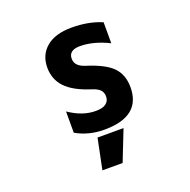

<svg xmlns="http://www.w3.org/2000/svg" viewBox="-170 -908 1339 1350"><g transform="rotate(-20 500.0 -233.0)"><path d="M415 46.9H609.4L519.5 275.4H368.2ZM433.6 -535.2Q433.6 -479.5 507.8 -456.1Q645.5 -413.1 699.7 -356.4Q753.9 -299.8 753.9 -207Q753.9 11.7 480.5 11.7Q364.3 11.7 269.5 -42V-201.2Q371.1 -131.8 469.7 -132.8Q520.5 -132.8 545.4 -151.9Q570.3 -170.9 570.3 -204.1Q570.3 -234.4 552.7 -253.4Q535.2 -272.5 491.2 -286.1Q365.2 -326.2 308.1 -386.7Q251 -447.3 251 -535.2Q251 -629.9 317.4 -686Q383.8 -742.2 507.8 -742.2Q633.8 -742.2 732.4 -700.2V-543Q621.1 -598.6 518.6 -599.6Q433.6 -599.6 433.6 -535.2Z"/></g></svg>

Font: Gen Shin Gothic Monospace Heavy
Style: Bold
Weight: 800
Designer: [Source Han Sans]
Ryoko NISHIZUKA  (kana & ideographs); Paul D. Hunt (Latin, Greek & Cyrillic); Wenlong ZHANG  (bopomofo
Version: Version 1.002.20150607